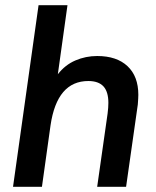

<svg xmlns="http://www.w3.org/2000/svg" viewBox="-20 -717 599 737"><path d="M128 -697H239L202 -432Q230 -468 269.5 -485Q309 -502 353 -502Q428 -502 469.5 -463Q511 -424 511 -353Q511 -342 509 -316L464 0H353L393 -281Q396 -304 396 -322Q396 -365 377 -385.5Q358 -406 319 -406Q199 -406 174 -236L141 0H30Z"/></svg>

Font: Hanken Grotesk SemiBold
Style: Italic
Weight: 600
Italic angle: -8°
Designer: Alfredo Marco Pradil
Foundry: Hanken Design Co.
Version: Version 3.014